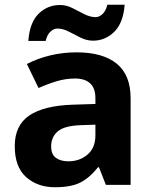

<svg xmlns="http://www.w3.org/2000/svg" viewBox="-20 -777 644 807"><path d="M302 -557Q412 -557 470.5 -509.5Q529 -462 529 -364V0H425L396 -74H392Q357 -30 318 -10Q279 10 211 10Q138 10 90 -32.5Q42 -75 42 -163Q42 -250 103 -291.5Q164 -333 286 -337L381 -340V-364Q381 -407 358.5 -427Q336 -447 296 -447Q256 -447 218 -435.5Q180 -424 142 -407L93 -508Q137 -531 190.5 -544Q244 -557 302 -557ZM381 -253 323 -251Q251 -249 223 -225Q195 -201 195 -162Q195 -128 215 -113.5Q235 -99 267 -99Q315 -99 348 -127.5Q381 -156 381 -208ZM99 -605Q105 -683 142.5 -719.5Q180 -756 232 -756Q259 -756 284.5 -743Q310 -730 334.5 -717.5Q359 -705 382 -705Q397 -705 411 -718Q425 -731 431 -757H504Q498 -680 460 -643Q422 -606 371 -606Q345 -606 319.5 -618.5Q294 -631 269.5 -644Q245 -657 221 -657Q206 -657 192 -644Q178 -631 172 -605Z"/></svg>

Font: Noto IKEA Arabic
Style: Bold
Weight: 700
Designer: Monotype Design Team
Foundry: Monotype Imaging Inc.
Version: Version 1.200